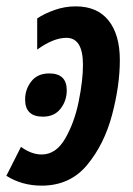

<svg xmlns="http://www.w3.org/2000/svg" viewBox="-50 -574 418 604"><path d="M160 -290Q160 -343 105 -343Q68 -343 48.5 -318Q29 -293 29 -261Q29 -207 85 -207Q121 -207 140.5 -232Q160 -257 160 -290ZM327 -385Q327 -465 291.5 -509.5Q256 -554 188 -554Q154 -554 121.5 -542.5Q89 -531 67 -516V-418Q118 -455 159 -455Q211 -455 211 -370Q211 -321 197.5 -254.5Q184 -188 155 -138Q126 -88 81 -88Q49 -88 16 -112L-30 -21Q19 10 81 10Q170 10 224 -55Q278 -120 302.5 -212.5Q327 -305 327 -385Z"/></svg>

Font: Noto Sans Display Condensed
Style: Bold Italic
Weight: 700
Width: 3
Designer: Monotype Design team
Foundry: Monotype Imaging Inc.
Version: 1.000